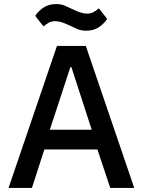

<svg xmlns="http://www.w3.org/2000/svg" viewBox="-20 -924 702 944"><path d="M522 0 459 -189H198L137 0H22L260 -698H402L640 0ZM331 -594H326L225 -286H431ZM404 -773Q379 -773 361 -781Q343 -789 326 -797Q303 -808 285.5 -814Q268 -820 252 -820Q235 -820 222 -813.5Q209 -807 194 -794L153 -846Q168 -869 193.5 -886.5Q219 -904 256 -904Q281 -904 299 -896Q317 -888 334 -880Q357 -869 374.5 -863Q392 -857 408 -857Q425 -857 438 -863.5Q451 -870 466 -883L507 -831Q492 -808 466.5 -790.5Q441 -773 404 -773Z"/></svg>

Font: IBM Plex Sans Arabic Medm
Style: Regular
Weight: 500
Designer: Mike Abbink, Paul van der Laan, Pieter van Rosmalen, Wael Morcos, Khajak Apelian
Foundry: Bold Monday
Version: Version 1.005